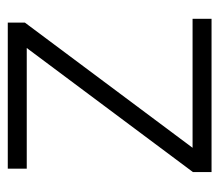

<svg xmlns="http://www.w3.org/2000/svg" viewBox="-56 -522 577 506"><g transform="rotate(-90 233.0 -268.5)"><path d="M437 -50V0H33V-49L360 -487H42V-537H427V-492L97 -50Z"/></g></svg>

Font: IBM Plex Sans JP Light
Style: Regular
Weight: 300
Designer: Mike Abbink; Paul van der Laan; Pieter van Rosmalen; Wujin Sim; Yejin Wi; Jinhee Kim; Boomi Park; Yona Kim; Kichan Ma
Foundry: Sandoll Inc.
Version: Version 1.002